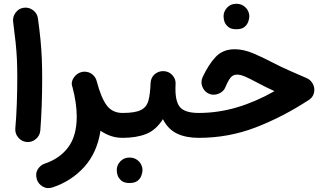

<svg xmlns="http://www.w3.org/2000/svg" viewBox="-20 -674 1687 998"><path d="M48.3 -560.5Q44.9 -586.9 61.3 -608.6Q77.6 -630.4 104 -633.8Q130.4 -637.2 152.1 -620.8Q173.8 -604.5 177.2 -578.1Q186 -514.2 190.7 -465.1Q195.3 -416 197.3 -369.6Q199.2 -323.2 199.2 -266.1Q199.2 -196.8 196.8 -126.2Q194.3 -55.7 189.5 4.9Q187 31.2 166.3 48.8Q145.5 66.4 118.7 64Q92.3 61.5 75 41Q57.6 20.5 59.6 -5.9Q64.9 -66.4 67.4 -136Q69.8 -205.6 69.8 -272.9Q69.8 -324.7 67.9 -366Q65.9 -407.2 61.3 -452.4Q56.6 -497.6 48.3 -560.5Z M356.4 -221.7Q347.2 -246.1 363 -269.8Q378.9 -293.5 404.8 -299.8Q416.5 -302.7 428.7 -300.8Q449.2 -297.9 463.6 -284.2Q478 -270.5 482.4 -252.9Q482.4 -252 482.9 -251Q505.9 -164.1 535.4 -125.5Q564.9 -86.9 616.7 -86.9H617.2Q644 -86.9 662.8 -67.9Q681.6 -48.8 681.6 -22Q681.6 4.9 662.8 23.7Q644 42.5 617.2 42.5H616.7Q584.5 42.5 555.9 32.7Q527.3 22.9 502.4 5.4Q484.9 119.6 418 193.6Q351.1 267.6 253.9 299.8Q225.1 309.6 201.7 295.4Q178.2 281.2 171.4 257.8Q162.6 227.5 176.5 205.8Q190.4 184.1 211.9 176.8Q290 150.9 334.5 91.6Q378.9 32.2 378.9 -68.4Q378.9 -136.7 356.9 -220.2Z M552.2 -22Q552.2 -48.8 571.3 -67.9Q590.3 -86.9 617.2 -86.9Q681.2 -86.9 711.4 -101.6Q741.7 -116.2 751.2 -150.1Q760.7 -184.1 762.7 -242.7Q764.6 -272.5 785.2 -289.1Q805.7 -305.7 832.5 -304.2Q859.9 -302.2 877.4 -281.7Q895 -261.2 892.6 -235.4Q888.2 -153.8 912.8 -120.4Q937.5 -86.9 1012.7 -86.9H1013.2Q1040 -86.9 1058.8 -67.9Q1077.6 -48.8 1077.6 -22Q1077.6 4.9 1058.8 23.7Q1040 42.5 1013.2 42.5H1012.7Q946.3 42.5 899.9 20.3Q853.5 -2 826.7 -54.7Q791.5 1.5 740.7 22Q689.9 42.5 617.2 42.5Q590.3 42.5 571.3 23.7Q552.2 4.9 552.2 -22ZM586.9 209.5Q586.9 184.6 605.5 164.8Q624 145 652.8 145Q673.3 145 687.7 153.8Q702.1 162.6 710.4 175.3Q720.7 192.9 720.7 210Q720.7 223.1 714.8 239Q709 254.9 694.6 266.1Q680.2 277.3 653.3 277.3Q626 277.3 611.8 265.6Q597.7 253.9 591.8 238.8Q586.9 225.6 586.9 209.5Z M1200.2 -418Q1246.1 -418 1296.9 -396.5Q1347.7 -375 1399.4 -347.7Q1434.1 -329.6 1477.3 -310.1Q1520.5 -290.5 1574.7 -267.6Q1591.8 -260.3 1602.8 -243.4Q1613.8 -226.6 1613.8 -208Q1613.8 -171.9 1583.5 -153.3Q1446.3 -64 1306.4 -10.7Q1166.5 42.5 1013.2 42.5Q986.3 42.5 967.3 23.2Q948.2 3.9 948.2 -22Q948.2 -47.9 967.3 -67.4Q986.3 -86.9 1013.2 -86.9Q1113.3 -86.9 1210.9 -115.7Q1308.6 -144.5 1406.7 -200.2Q1381.3 -211.9 1358.6 -223.1Q1335.9 -234.4 1314.9 -245.6Q1280.8 -264.2 1255.9 -275.1Q1231 -286.1 1212.4 -286.1Q1191.4 -286.1 1178.7 -270.8Q1166 -255.4 1150.4 -218.3Q1145 -204.6 1129.6 -194.1Q1114.3 -183.6 1094.7 -181.9Q1075.2 -180.2 1056.6 -191.9Q1038.6 -203.6 1030.5 -226.8Q1022.5 -250 1033.7 -273.9Q1063.5 -337.9 1100.8 -377.9Q1138.2 -418 1200.2 -418ZM1142.1 -589.8Q1142.1 -614.7 1160.6 -634.5Q1179.2 -654.3 1208 -654.3Q1228.5 -654.3 1242.9 -645.5Q1257.3 -636.7 1265.6 -624Q1275.9 -606.4 1275.9 -589.4Q1275.9 -576.2 1270 -560.3Q1264.2 -544.4 1249.8 -533.2Q1235.4 -522 1208.5 -522Q1181.2 -522 1167 -533.7Q1152.8 -545.4 1147 -560.5Q1142.1 -573.7 1142.1 -589.8Z"/></svg>

Font: Mikhak-DS1-FD Bold
Style: Bold
Weight: 700
Designer: Amin Abedi
Version: Version 3.2